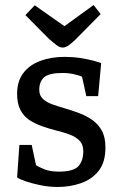

<svg xmlns="http://www.w3.org/2000/svg" viewBox="-20 -732 482 763"><path d="M210 11Q174 11 140.5 4Q107 -3 82 -11.5Q57 -20 48 -27L57 -156H106L123 -76Q134 -68 157 -59Q180 -50 213 -50Q272 -50 291.5 -71.5Q311 -93 311 -131Q311 -158 295.5 -173.5Q280 -189 255 -198Q230 -207 201 -214Q174 -221 147 -230.5Q120 -240 97.5 -254.5Q75 -269 61.5 -294.5Q48 -320 48 -359Q48 -409 72.5 -441.5Q97 -474 140 -490Q183 -506 237 -506Q269 -506 298.5 -501.5Q328 -497 350.5 -491Q373 -485 382 -481L370 -350H323L306 -427Q299 -431 276.5 -436.5Q254 -442 229 -442Q175 -442 155.5 -425Q136 -408 136 -375Q136 -353 150 -339.5Q164 -326 187.5 -317.5Q211 -309 239 -301Q266 -293 294.5 -282.5Q323 -272 346.5 -255.5Q370 -239 384.5 -213Q399 -187 399 -146Q399 -87 372 -53Q345 -19 301.5 -4Q258 11 210 11ZM229 -543Q217 -543 203.5 -553.5Q190 -564 175 -577L81 -672L118 -711L236 -628L352 -712L380 -676L282 -577Q267 -562 254 -552.5Q241 -543 229 -543Z"/></svg>

Font: Faustina Medium
Style: Regular
Weight: 500
Designer: Alfonso Garcia
Foundry: http://www.omnibus-type.com
Version: Version 1.200